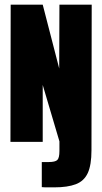

<svg xmlns="http://www.w3.org/2000/svg" viewBox="-20 -611 440 827"><path d="M214 196Q206 196 187 196Q168 196 160 195V87H189Q218 87 227 78Q236 69 236 39V-2L164 -245V0H25L26 -591H164L235 -316L236 -591H375L374 36Q374 100 358 134.5Q342 169 306.5 182.5Q271 196 214 196Z"/></svg>

Font: Alumni Sans Black
Style: Regular
Weight: 900
Designer: Robert E. Leuschke
Foundry: Robert E. Leuschke
Version: Version 1.018